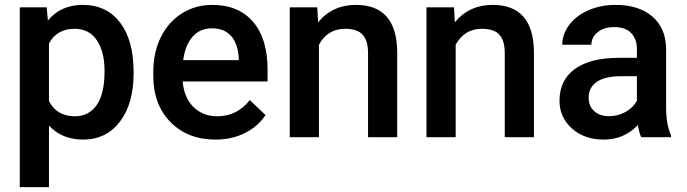

<svg xmlns="http://www.w3.org/2000/svg" viewBox="-20 -558 2793 781"><path d="M523.4 -258.8Q523.4 -136.2 467.8 -63.2Q412.1 9.8 318.4 9.8Q231.4 9.8 179.2 -47.4V203.1H60.5V-528.3H169.9L174.8 -474.6Q227.1 -538.1 316.9 -538.1Q413.6 -538.1 468.5 -466.1Q523.4 -394 523.4 -266.1ZM405.3 -269Q405.3 -348.1 373.8 -394.5Q342.3 -440.9 283.7 -440.9Q210.9 -440.9 179.2 -380.9V-146.5Q211.4 -85 284.7 -85Q341.3 -85 373.3 -130.6Q405.3 -176.3 405.3 -269Z M856.4 9.8Q743.7 9.8 673.6 -61.3Q603.5 -132.3 603.5 -250.5V-265.1Q603.5 -344.2 634 -406.5Q664.6 -468.8 719.7 -503.4Q774.9 -538.1 842.8 -538.1Q950.7 -538.1 1009.5 -469.2Q1068.4 -400.4 1068.4 -274.4V-226.6H723.1Q728.5 -161.1 766.8 -123Q805.2 -85 863.3 -85Q944.8 -85 996.1 -150.9L1060.1 -89.8Q1028.3 -42.5 975.3 -16.4Q922.4 9.8 856.4 9.8ZM842.3 -442.9Q793.5 -442.9 763.4 -408.7Q733.4 -374.5 725.1 -313.5H951.2V-322.3Q947.3 -381.8 919.4 -412.4Q891.6 -442.9 842.3 -442.9Z M1270.5 -528.3 1273.9 -467.3Q1332.5 -538.1 1427.7 -538.1Q1592.8 -538.1 1595.7 -349.1V0H1477.1V-342.3Q1477.1 -392.6 1455.3 -416.7Q1433.6 -440.9 1384.3 -440.9Q1312.5 -440.9 1277.3 -376V0H1158.7V-528.3Z M1826.7 -528.3 1830.1 -467.3Q1888.7 -538.1 1983.9 -538.1Q2148.9 -538.1 2151.9 -349.1V0H2033.2V-342.3Q2033.2 -392.6 2011.5 -416.7Q1989.7 -440.9 1940.4 -440.9Q1868.7 -440.9 1833.5 -376V0H1714.8V-528.3Z M2588.4 0Q2580.6 -15.1 2574.7 -49.3Q2518.1 9.8 2436 9.8Q2356.4 9.8 2306.2 -35.6Q2255.9 -81.1 2255.9 -147.9Q2255.9 -232.4 2318.6 -277.6Q2381.3 -322.8 2498 -322.8H2570.8V-357.4Q2570.8 -398.4 2547.9 -423.1Q2524.9 -447.8 2478 -447.8Q2437.5 -447.8 2411.6 -427.5Q2385.7 -407.2 2385.7 -376H2267.1Q2267.1 -419.4 2295.9 -457.3Q2324.7 -495.1 2374.3 -516.6Q2423.8 -538.1 2484.9 -538.1Q2577.6 -538.1 2632.8 -491.5Q2688 -444.8 2689.5 -360.4V-122.1Q2689.5 -50.8 2709.5 -8.3V0ZM2458 -85.4Q2493.2 -85.4 2524.2 -102.5Q2555.2 -119.6 2570.8 -148.4V-248H2506.8Q2440.9 -248 2407.7 -225.1Q2374.5 -202.1 2374.5 -160.2Q2374.5 -126 2397.2 -105.7Q2419.9 -85.4 2458 -85.4Z"/></svg>

Font: Roboto Medium
Style: Regular
Weight: 500
Designer: Google
Version: Version 2.134; 2016; ttfautohint (v1.6)